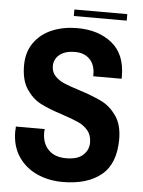

<svg xmlns="http://www.w3.org/2000/svg" viewBox="-55 -826 657 882"><g transform="rotate(5 273.5 -385.0)"><path d="M252 -752V-782H496V-752ZM267 12Q202 12 148 -12.5Q94 -37 62 -85Q30 -133 30 -201Q30 -210 31 -214V-223H164V-218Q163 -215 163 -207Q163 -157 192 -127.5Q221 -98 273 -98Q326 -98 351.5 -121.5Q377 -145 377 -179Q377 -213 359 -234.5Q341 -256 314.5 -268Q288 -280 240 -296Q177 -316 138 -336Q99 -356 71.5 -397Q44 -438 44 -506Q44 -568 75 -611.5Q106 -655 158 -676.5Q210 -698 273 -698Q371 -698 433.5 -647.5Q496 -597 496 -496V-484H365V-493Q365 -537 340 -562.5Q315 -588 272 -588Q227 -588 201.5 -567.5Q176 -547 176 -515Q176 -487 193 -469Q210 -451 235.5 -440Q261 -429 306 -415Q371 -394 411 -374.5Q451 -355 480 -314Q509 -273 509 -206Q509 -93 444.5 -40.5Q380 12 267 12Z"/></g></svg>

Font: AXENEO7
Style: Regular
Weight: 400
Designer: Hector Gatti, Simon Guibord
Foundry: Omnibus-Type, Jean-Christophe Thérien
Version: Version 1.000